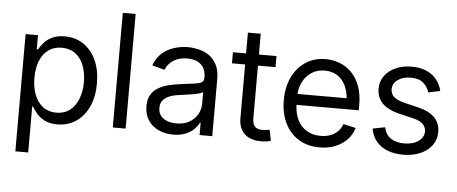

<svg xmlns="http://www.w3.org/2000/svg" viewBox="-57 -869 2891 1214"><g transform="rotate(5 1388.5 -262.0)"><path d="M75.7 204.1V-540H154.3V-450.2H162.1Q172.9 -469.7 191.9 -492.4Q210.9 -515.1 242.9 -531.2Q274.9 -547.4 323.7 -547.4Q391.6 -547.4 442.9 -513.2Q494.1 -479 523.2 -416.3Q552.2 -353.5 552.2 -269Q552.2 -183.6 523.4 -120.8Q494.6 -58.1 443.4 -23.4Q392.1 11.2 324.2 11.2Q276.4 11.2 244.4 -5.1Q212.4 -21.5 193.1 -44.4Q173.8 -67.4 162.6 -87.9H157.2V204.1ZM312 -62Q362.8 -62 397.7 -89.1Q432.6 -116.2 450.9 -163.1Q469.2 -210 469.2 -269.5Q469.2 -328.6 451.2 -375Q433.1 -421.4 397.9 -447.8Q362.8 -474.1 312 -474.1Q261.7 -474.1 226.6 -448.5Q191.4 -422.9 173.3 -377Q155.3 -331.1 155.3 -269.5Q155.3 -208.5 173.6 -161.6Q191.9 -114.7 227.1 -88.4Q262.2 -62 312 -62Z M757.8 -727.5V0H676.3V-727.5Z M1060.1 11.7Q1008.8 11.7 967.3 -7.3Q925.8 -26.4 901.1 -63.2Q876.5 -100.1 876.5 -153.3Q876.5 -198.2 894 -226.8Q911.6 -255.4 941.7 -272.2Q971.7 -289.1 1009.3 -297.9Q1046.9 -306.6 1087.4 -311.5Q1135.3 -317.9 1166 -321.5Q1196.8 -325.2 1211.4 -333.7Q1226.1 -342.3 1226.1 -362.3V-367.7Q1226.1 -401.4 1212.6 -425.3Q1199.2 -449.2 1173.1 -462.4Q1147 -475.6 1108.4 -475.6Q1069.8 -475.6 1041.5 -463.4Q1013.2 -451.2 995.6 -431.9Q978 -412.6 970.7 -391.6L891.1 -412.6Q908.2 -460.9 941.4 -490.5Q974.6 -520 1017.8 -533.7Q1061 -547.4 1106.4 -547.4Q1138.2 -547.4 1173.3 -539.3Q1208.5 -531.2 1239 -511Q1269.5 -490.7 1288.6 -454.3Q1307.6 -418 1307.6 -361.3V0H1227.1V-77.1H1222.2Q1212.4 -56.6 1191.9 -36.1Q1171.4 -15.6 1138.7 -2Q1106 11.7 1060.1 11.7ZM1073.2 -60.5Q1122.6 -60.5 1156.7 -80.3Q1190.9 -100.1 1208.5 -131.8Q1226.1 -163.6 1226.1 -199.7V-273.9Q1220.7 -267.6 1203.9 -262.7Q1187 -257.8 1165 -253.9Q1143.1 -250 1121.3 -247.1Q1099.6 -244.1 1084.5 -242.2Q1049.3 -238.3 1020.8 -228Q992.2 -217.8 975.6 -199Q959 -180.2 959 -148.9Q959 -120.6 973.6 -100.8Q988.3 -81.1 1014.2 -70.8Q1040 -60.5 1073.2 -60.5Z M1668 -540V-469.7H1391.6V-540ZM1475.1 -671.9H1556.6V-135.3Q1556.6 -99.1 1572 -82.8Q1587.4 -66.4 1622.1 -66.9Q1630.4 -66.9 1642.8 -68.6Q1655.3 -70.3 1665.5 -71.8L1679.2 -2.4Q1666 1.5 1650.1 3.4Q1634.3 5.4 1619.1 5.4Q1550.3 5.9 1512.7 -29.3Q1475.1 -64.5 1475.1 -128.9Z M1989.7 11.7Q1911.6 11.7 1855.5 -23.4Q1799.3 -58.6 1768.8 -121.3Q1738.3 -184.1 1738.3 -266.6Q1738.3 -349.1 1768.6 -412.6Q1798.8 -476.1 1853.3 -512Q1907.7 -547.9 1980.5 -547.9Q2025.9 -547.9 2068.1 -532Q2110.4 -516.1 2143.8 -483.2Q2177.2 -450.2 2196.8 -398.7Q2216.3 -347.2 2216.3 -275.9V-243.7H1791V-313H2171.9L2134.3 -287.6Q2134.3 -342.3 2116.5 -384.8Q2098.6 -427.2 2064.2 -451.2Q2029.8 -475.1 1980.5 -475.1Q1931.2 -475.1 1895.3 -450.7Q1859.4 -426.3 1840.1 -386Q1820.8 -345.7 1820.8 -297.4V-254.4Q1820.8 -194.3 1841.6 -150.9Q1862.3 -107.4 1900.4 -84.5Q1938.5 -61.5 1989.7 -61.5Q2024.4 -61.5 2051.8 -71.8Q2079.1 -82 2098.4 -101.6Q2117.7 -121.1 2127.4 -148.4L2206.5 -130.4Q2194.3 -88.9 2164.3 -56.9Q2134.3 -24.9 2089.8 -6.6Q2045.4 11.7 1989.7 11.7Z M2520 11.7Q2464.4 11.7 2420.9 -5.1Q2377.4 -22 2349.6 -54.9Q2321.8 -87.9 2313.5 -136.2L2391.6 -151.4Q2401.9 -105 2434.6 -82.5Q2467.3 -60.1 2518.6 -60.1Q2576.7 -60.1 2610.8 -85Q2645 -109.9 2645 -145.5Q2645 -175.3 2624.3 -194.6Q2603.5 -213.9 2563 -223.1L2474.1 -244.1Q2401.4 -261.7 2365.2 -298.1Q2329.1 -334.5 2329.1 -391.6Q2329.1 -437.5 2354.7 -472.7Q2380.4 -507.8 2424.8 -527.8Q2469.2 -547.9 2525.9 -547.9Q2580.6 -547.9 2620.1 -530.5Q2659.7 -513.2 2684.3 -482.4Q2709 -451.7 2718.8 -410.2L2644 -394.5Q2634.3 -428.2 2606.7 -453.1Q2579.1 -478 2526.4 -478Q2476.1 -478 2443.8 -454.6Q2411.6 -431.2 2411.6 -395.5Q2411.6 -364.3 2433.8 -345.2Q2456.1 -326.2 2502.9 -315.4L2585.9 -295.4Q2658.7 -278.3 2693.8 -241.9Q2729 -205.6 2729 -150.4Q2729 -102.5 2702.4 -66.2Q2675.8 -29.8 2628.7 -9Q2581.5 11.7 2520 11.7Z"/></g></svg>

Font: V-Inter
Style: Regular-375
Weight: 375
Designer: Rasmus Andersson
Foundry: rsms
Version: Version 4.000;git-4146feb